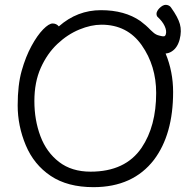

<svg xmlns="http://www.w3.org/2000/svg" viewBox="-20 -755 785 793"><path d="M223 -646Q299 -713 397 -713Q495 -713 560 -668Q583 -651 602 -631L613 -621Q624 -611 638 -608Q652 -604 657.5 -605Q663 -606 665 -614Q669 -628 660 -647.5Q651 -667 630 -686Q625 -693 627 -703Q631 -716 645 -727Q659 -738 672 -734Q682 -731 687 -723Q715 -684 723 -655.5Q731 -627 722 -592Q713 -558 690 -543Q678 -535 664 -534Q695 -459 695 -375Q695 -200 616 -95Q529 18 366 18Q259 18 189.5 -28.5Q120 -75 86.5 -155Q53 -235 53 -319.5Q53 -404 69.5 -462.5Q86 -521 110 -565Q134 -609 158 -633.5Q182 -658 197.5 -658Q213 -658 223 -646ZM354 -46Q498 -46 565 -145Q625 -234 625 -371Q625 -483 565.5 -568Q506 -653 399 -653Q356 -653 307.5 -633Q259 -613 217 -573.5Q175 -534 148.5 -475Q122 -416 122 -337.5Q122 -259 147 -192.5Q172 -126 224 -86Q276 -46 354 -46Z"/></svg>

Font: Fusion Kai T
Style: Regular
Weight: 400
Designer: Fontworks Inc.
Version: Version 24.134;May 13, 2024